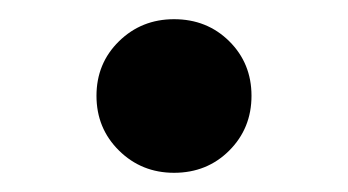

<svg xmlns="http://www.w3.org/2000/svg" viewBox="-20 -446 366 202"><path d="M163.1 -264.2Q128.9 -264.2 105.2 -287.6Q81.5 -311 81.5 -345.2Q81.5 -379.4 105.2 -402.6Q128.9 -425.8 163.1 -425.8Q197.8 -425.8 221.2 -402.6Q244.6 -379.4 244.6 -345.2Q244.6 -311 221.2 -287.6Q197.8 -264.2 163.1 -264.2Z"/></svg>

Font: Inter Cardless
Style: Bold
Weight: 700
Designer: Rasmus Andersson
Foundry: rsms
Version: Version 4.001;git-9221beed3